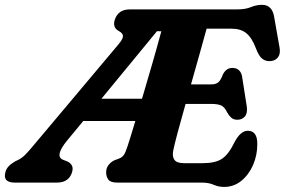

<svg xmlns="http://www.w3.org/2000/svg" viewBox="-63 -738 1152 776"><path d="M753 0H411Q384 0 375 -12Q366 -24 366 -42Q366 -58.5 375.5 -70.8Q385 -83 399 -90L419 -97.5Q431.5 -102.5 438 -112.5Q444.5 -122.5 452 -145.5Q455 -154 463.5 -181.5Q472 -209 484 -249H273.5L207.5 -169Q158 -108.5 190 -93L210.5 -85Q222 -79 227.5 -69Q233 -59 228.5 -43Q223 -23 207.8 -11.5Q192.5 0 167 0H-3.5Q-53 0 -41 -43Q-37 -56.5 -27.8 -66.2Q-18.5 -76 -1.5 -86L14 -93.5Q28 -101 42 -115.8Q56 -130.5 73 -151L416.5 -559.5Q435 -582 434 -593Q433 -604 417.5 -612.5Q391.5 -626 400.5 -657Q406.5 -677 421.5 -688.5Q436.5 -700 462 -700H896Q928.5 -700 951 -709.2Q973.5 -718.5 996 -718.5Q1037 -718.5 1045 -670L1067 -545Q1071 -522 1061.8 -508.2Q1052.5 -494.5 1034.5 -491.5Q1013.5 -488.5 998.2 -499.5Q983 -510.5 971 -543.5Q955 -585.5 932.5 -603.8Q910 -622 874 -622H772Q763.5 -590 746 -528.2Q728.5 -466.5 709 -397H792Q808 -397 818.2 -404.5Q828.5 -412 838 -437.5Q851.5 -463.5 876 -463.5Q894 -463.5 904 -453Q914 -442.5 916 -425L934.5 -307Q938 -280 926.5 -267Q915 -254 896 -254Q881 -254 871.5 -262.5Q862 -271 855.5 -283Q844.5 -306 830.5 -312Q816.5 -318 790.5 -318H687Q668.5 -253 654.5 -200.5Q640.5 -148 637 -128.5Q632.5 -105.5 642 -92Q651.5 -78.5 681 -78.5H756.5Q806.5 -78.5 833.5 -95.8Q860.5 -113 885.5 -164.5Q909.5 -209.5 938.5 -209.5Q977 -209.5 977 -156.5Q977 -110.5 959.8 -71Q942.5 -31.5 912.2 -7Q882 17.5 842.5 17.5Q820.5 17.5 800.5 8.8Q780.5 0 753 0ZM571.5 -612 347 -339H511Q530.5 -405 551.5 -477.5Q572.5 -550 589 -611.5Z"/></svg>

Font: Fraunces 9pt SuperSoft
Style: Bold Italic
Weight: 700
Italic angle: -16°
Version: Version 1.000;[b76b70a41]